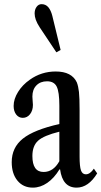

<svg xmlns="http://www.w3.org/2000/svg" viewBox="-20 -870 476 901"><path d="M134 10.5Q89 10.5 62 -22.2Q35 -55 35 -109Q35 -177.5 87 -219.2Q139 -261 258.5 -288V-374.5Q258.5 -439 246 -463.8Q233.5 -488.5 201 -488.5Q169.5 -488.5 150.8 -469.2Q132 -450 132 -417Q132 -407 133.2 -397Q134.5 -387 134.5 -378Q134.5 -351.5 121 -334.2Q107.5 -317 87 -317Q68 -317 56 -332.5Q44 -348 44 -373Q44 -405 64.5 -438.2Q85 -471.5 120 -496Q174 -534.5 241.5 -534.5Q316.5 -534.5 340.5 -483.5Q347.5 -465.5 350.5 -438.5Q353.5 -411.5 353.5 -352.5V-135.5Q353.5 -88.5 360 -70.2Q366.5 -52 383 -52Q402.5 -52 420.5 -78.5L436 -56.5Q395 10.5 339.5 10.5Q273.5 10.5 262 -75H259Q234 -34 201.8 -11.8Q169.5 10.5 134 10.5ZM184.5 -63Q230.5 -63 258.5 -113.5V-252Q185.5 -234 158.8 -209.8Q132 -185.5 132 -138Q132 -63 184.5 -63ZM244.5 -624.5 166.5 -741.5Q153.5 -761.5 148 -777.2Q142.5 -793 142.5 -806.5Q142.5 -825.5 151.8 -838Q161 -850.5 175 -850.5Q194.5 -850.5 206.8 -836Q219 -821.5 225.5 -795.5L264.5 -635.5Z"/></svg>

Font: Libre Caslon Condensed Medium
Style: Regular
Weight: 500
Designer: Pablo Impallari, Rodrigo Fuenzalida, Katja Schimmel, Ertekin Erdin
Foundry: Pablo Impallari, Rodrigo Fuenzalida
Version: Version 2.000; ttfautohint (v1.8.4.7-5d5b);gftools[0.9.33]